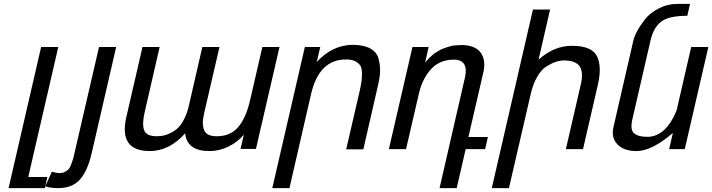

<svg xmlns="http://www.w3.org/2000/svg" viewBox="-20 -765 3654 985"><path d="M223 143 210 200H24L191 -524H279L125 143Z M286 123Q300 123 312 117Q324 111 332 103Q338 97 345 79Q350 65 354 53Q359 37 362 21L488 -524H576L451 18Q430 111 390 156Q351 200 279 200Q238 200 212 191L246 116Q270 123 286 123Z M1092 -66Q1162 -66 1202 -113Q1242 -160 1263 -251L1326 -524H1414L1293 -1H1214L1231 -74Q1200 -37 1154 -14Q1106 10 1055 10Q939 10 930 -81Q848 10 749 10Q588 10 628 -164L711 -524H799L723 -193Q708 -131 719 -98Q730 -66 785 -66Q807 -66 828 -72Q849 -78 873 -93Q899 -109 917 -140Q938 -176 948 -219L1018 -524H1106L1027 -183Q1014 -127 1028 -96Q1041 -66 1092 -66Z M1755 -460Q1617 -460 1576 -283L1465 200H1377L1544 -524H1623L1605 -447Q1686 -535 1791 -535Q1845 -535 1880 -516Q1913 -498 1922 -464Q1931 -429 1930 -399Q1929 -369 1919 -326L1844 1H1756L1824 -293Q1829 -314 1834 -344Q1837 -362 1837 -387Q1837 -413 1830 -426Q1823 -439 1804 -450Q1787 -460 1755 -460Z M2161 -444 2169 -453Q2174 -459 2180 -465Q2180 -466 2185 -470.5Q2190 -475 2194 -478Q2205 -489 2210 -492L2230 -504Q2242 -512 2254 -516Q2270 -522 2280 -525Q2300 -531 2311 -532Q2333 -534 2346 -534Q2412 -534 2442 -500Q2472 -465 2462 -404L2383 -62H2483L2469 0H2369L2323 200H2235L2365 -366Q2386 -458 2309 -459Q2237 -459 2193 -412Q2148 -364 2130 -289L2063 0H1975L2096 -524H2179Z M2879 -455Q2853 -455 2832 -448Q2811 -441 2783 -424Q2758 -409 2736 -371Q2715 -335 2703 -284L2591 200H2503L2714 -716H2802L2743 -459Q2822 -530 2914 -530Q3015 -530 3042 -478Q3069 -425 3047 -329L2971 0H2883L2959 -329Q2974 -392 2955 -423Q2936 -453 2879 -455Z M3301 -63Q3395 -63 3451 -198L3526 -524H3614L3493 0H3413L3432 -83Q3324 10 3245 10Q3180 10 3147 -25Q3115 -59 3127 -112L3229 -556Q3233 -576 3249 -606Q3262 -631 3290 -667Q3314 -698 3360 -722Q3404 -745 3455 -745H3520L3506 -684Q3411 -684 3372 -654Q3332 -623 3317 -556L3223 -148Q3213 -100 3232 -82Q3253 -63 3301 -63Z"/></svg>

Font: Miedinger
Style: Italic
Weight: 400
Italic angle: -13°
Version: Version 001.000